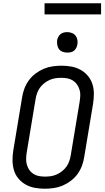

<svg xmlns="http://www.w3.org/2000/svg" viewBox="-20 -1144 640 1172"><path d="M254 8Q222 8 192.5 2.5Q163 -3 137.5 -17Q112 -31 93 -53.5Q74 -76 65.5 -104Q57 -132 56.5 -162.5Q56 -193 61 -225L115 -550Q119 -577 129 -603.5Q139 -630 156 -653.5Q173 -677 197 -695Q221 -713 247 -724Q273 -735 301 -739Q329 -743 355 -743Q387 -743 416.5 -737.5Q446 -732 471.5 -718Q497 -704 516 -681.5Q535 -659 544 -631Q553 -603 553 -572.5Q553 -542 548 -510L494 -185Q490 -158 480 -131.5Q470 -105 453 -81.5Q436 -58 412 -40Q388 -22 362 -11Q336 0 308 4Q280 8 254 8ZM254 -66Q272 -66 290 -68.5Q308 -71 326 -79Q344 -87 359.5 -99.5Q375 -112 386 -127.5Q397 -143 403 -161Q409 -179 412 -197L466 -522Q469 -541 470 -560Q471 -579 465.5 -596.5Q460 -614 450 -628.5Q440 -643 425 -652.5Q410 -662 392 -665.5Q374 -669 355 -669Q337 -669 319 -666.5Q301 -664 283 -656Q265 -648 249.5 -635.5Q234 -623 223 -607.5Q212 -592 206 -574Q200 -556 197 -538L143 -213Q140 -194 139.5 -175Q139 -156 144 -138.5Q149 -121 159 -106.5Q169 -92 184 -82.5Q199 -73 217 -69.5Q235 -66 254 -66ZM390 -823Q376 -823 362 -828Q348 -833 340 -844Q332 -855 329.5 -870Q327 -885 329 -900Q331 -910 336.5 -920Q342 -930 350.5 -936.5Q359 -943 369.5 -945.5Q380 -948 391 -948Q405 -948 419 -942.5Q433 -937 441.5 -926Q450 -915 452.5 -900Q455 -885 452 -870Q450 -860 444.5 -850Q439 -840 430.5 -833.5Q422 -827 411.5 -825Q401 -823 390 -823ZM252 -1056V-1124H597V-1056Z"/></svg>

Font: Iosevka Extended
Style: Italic
Weight: 400
Width: 7
Italic angle: -9°
Monospace: yes
Designer: Belleve Invis
Foundry: Belleve Invis
Version: Version 32.5.0; ttfautohint (v1.8.4)